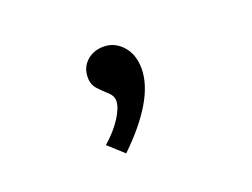

<svg xmlns="http://www.w3.org/2000/svg" viewBox="-58 -228 666 508"><g transform="rotate(-20 275.0 26.0)"><path d="M224 169 181 130Q211 104 229 76Q247 48 247 29Q247 15 234.5 4Q222 -7 209.5 -20.5Q197 -34 197 -54Q197 -82 216 -99.5Q235 -117 264 -117Q295 -117 317 -92.5Q339 -68 339 -28Q339 15 310 64.5Q281 114 224 169Z"/></g></svg>

Font: Inconsolata SemiExpanded Medium
Style: Regular
Weight: 500
Width: 6
Monospace: yes
Designer: Raph Levien, Cyreal, Brenton Simpson
Foundry: Raph Levien, Cyreal, Google
Version: Version 3.001; ttfautohint (v1.8.2.53-6de2)